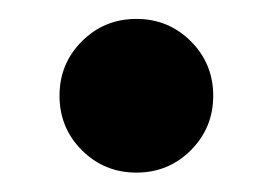

<svg xmlns="http://www.w3.org/2000/svg" viewBox="-20 -422 284 200"><path d="M42 -322.3Q42 -288.8 65.3 -265.5Q88.6 -242.2 122.1 -242.2Q155.5 -242.2 178.8 -265.5Q202.1 -288.8 202.1 -322.3Q202.1 -355.7 178.8 -379Q155.5 -402.3 122.1 -402.3Q88.6 -402.3 65.3 -379Q42 -355.7 42 -322.3Z"/></svg>

Font: Giphurs
Style: Regular
Weight: 400
Version: Version 2.010